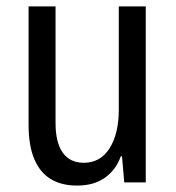

<svg xmlns="http://www.w3.org/2000/svg" viewBox="-20 -568 549 598"><path d="M220 10Q172 10 138.5 -10Q105 -30 87 -72Q69 -114 69 -181V-548H153V-185Q153 -124 175.5 -92.5Q198 -61 241 -61Q293 -61 321.5 -106.5Q350 -152 350 -227V-548H434V0H367L360 -81H356Q342 -40 307.5 -15Q273 10 220 10Z"/></svg>

Font: Noto Sans Thai Condensed
Style: Regular
Weight: 400
Width: 3
Designer: Monotype Design Team
Foundry: Monotype Imaging Inc.
Version: Version 2.002